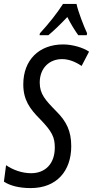

<svg xmlns="http://www.w3.org/2000/svg" viewBox="-43 -951 475 981"><path d="M161 -781 159 -771H204C232 -794 265 -826 301 -864C319 -828 339 -796 357 -771H400L402 -781C385 -817 355 -895 348 -931H279C249 -884 207 -831 161 -781ZM114 10C248 10 321 -79 321 -204C321 -281 297 -330 245 -382C188 -440 160 -471 160 -529C160 -604 210 -649 274 -649C309 -649 343 -635 374 -614L412 -687C382 -708 326 -724 280 -724C156 -724 76 -644 76 -520C76 -441 109 -395 162 -342C223 -279 237 -250 237 -197C237 -114 188 -66 116 -66C69 -66 23 -83 -12 -107L-23 -23C8 -2 56 10 114 10Z"/></svg>

Font: Noto Sans ExtraCondensed
Style: Italic
Weight: 400
Width: 2
Italic angle: -12°
Designer: Monotype Design Team
Foundry: Monotype Imaging Inc.
Version: Version 2.013